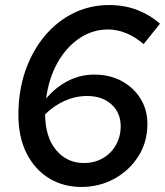

<svg xmlns="http://www.w3.org/2000/svg" viewBox="-20 -731 655 762"><path d="M303 11Q232 11 175.5 -23Q119 -57 86 -121.5Q53 -186 53 -275Q53 -371 81 -451Q109 -531 158.5 -589.5Q208 -648 273 -679.5Q338 -711 413 -711Q474 -711 524.5 -691.5Q575 -672 615 -637L550 -556Q482 -614 408 -614Q348 -614 296 -579.5Q244 -545 209 -483.5Q174 -422 163 -340Q202 -386 251 -410.5Q300 -435 354 -435Q416 -435 463.5 -409Q511 -383 538 -339Q565 -295 565 -239Q565 -167 529 -110.5Q493 -54 433.5 -21.5Q374 11 303 11ZM313 -84Q355 -84 388 -103Q421 -122 440 -155.5Q459 -189 459 -230Q459 -283 422.5 -316.5Q386 -350 326 -350Q280 -350 237 -331Q194 -312 159 -277Q160 -186 203 -135Q246 -84 313 -84Z"/></svg>

Font: Red Hat Mono Medium
Style: Italic
Weight: 500
Italic angle: -12°
Monospace: yes
Designer: Pentagram, MCKL
Foundry: Pentagram, MCKL
Version: Version 1.023; ttfautohint (v1.8.3)